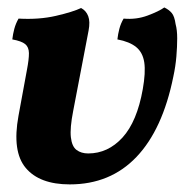

<svg xmlns="http://www.w3.org/2000/svg" viewBox="-20 -489 505 515"><path d="M167.2 5.6Q86.2 5.6 49.1 -38.5Q12 -82.5 29.6 -178.4L52.3 -301.8Q57.8 -330.5 57.6 -346.6Q57.3 -362.7 47.6 -370.7Q37.9 -378.7 13 -383.3Q14.6 -397.4 18.4 -411.7Q22.2 -426 29.8 -439.1Q84.8 -436 130.1 -446.5Q175.5 -457 197.5 -467.5Q211.1 -460.3 216.6 -445.7Q222.2 -431.1 217.6 -407L176.3 -191.4Q167.3 -145.4 170.1 -120.8Q172.9 -96.1 185.3 -86.8Q197.8 -77.4 216.6 -77.4Q269.5 -77.4 308.6 -120.1Q347.6 -162.9 363 -250Q370.9 -294.6 367 -321.4Q363 -348.2 345.3 -362.7Q327.5 -377.2 294.9 -383.3Q296.4 -397.4 300.2 -411.9Q304 -426.4 311.6 -439.1Q345.6 -436 375.9 -447.3Q406.3 -458.6 420.7 -469Q433.4 -462.9 440.8 -454Q448.1 -445.2 451 -424.3Q455.3 -408.9 455.3 -386.4Q455.3 -363.9 453.1 -337.5Q450.9 -311 444.9 -283.3Q416.3 -141.8 346.1 -68.1Q275.9 5.6 167.2 5.6Z"/></svg>

Font: Vollkorn
Style: Italic
Weight: 400
Italic angle: -11°
Designer: Friedrich Althausen
Foundry: Friedrich Althausen
Version: Version 5.001